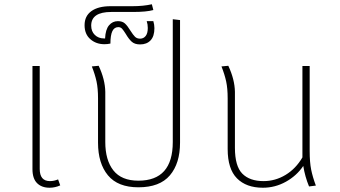

<svg xmlns="http://www.w3.org/2000/svg" viewBox="-20 -869 1592 899"><path d="M262 -1Q238 10 212 10Q175 10 153.5 -11.5Q132 -33 132 -77V-560H166V-78Q166 -21 214 -21Q233 -21 252 -29Z M823 -775V-201Q823 -104 775.5 -48Q728 8 628 8Q532 8 485.5 -48Q439 -104 439 -201V-408Q439 -455 432 -487.5Q425 -520 410 -558L442 -561Q472 -497 473 -439V-204Q473 -119 511 -71Q549 -23 628 -23Q789 -23 789 -204V-779Z M703 -737Q703 -699 685 -680Q667 -661 636 -661Q611 -661 597 -673.5Q583 -686 569 -710Q559 -726 552 -734Q545 -742 534 -742Q515 -742 506 -723Q497 -704 497 -665Q483 -662 469 -662Q430 -662 403 -685.5Q376 -709 376 -751Q376 -794 408 -817Q440 -840 498 -840H600Q651 -840 691 -849L698 -822Q666 -813 603 -813H501Q407 -813 407 -749Q407 -722 424 -705.5Q441 -689 467 -689H472Q474 -731 490.5 -750.5Q507 -770 532 -770Q553 -770 565 -759Q577 -748 591 -725Q603 -706 612 -697Q621 -688 636 -688Q652 -688 662 -700.5Q672 -713 672 -738Q672 -755 667 -770H698Q703 -753 703 -737Z M1427 4Q1408 -42 1400 -92Q1369 -46 1318.5 -18Q1268 10 1211 10Q1133 10 1089.5 -34Q1046 -78 1046 -171V-408Q1046 -455 1039 -487.5Q1032 -520 1017 -558L1049 -561Q1079 -497 1080 -439V-177Q1080 -91 1114.5 -56Q1149 -21 1214 -21Q1269 -21 1317 -50Q1365 -79 1396 -132V-144V-560H1430V-162Q1430 -109 1437 -74.5Q1444 -40 1459 0Z"/></svg>

Font: FiraGO UltraLight
Style: Regular
Weight: 200
Designer: bBox Type
Foundry: bBox Type GmbH
Version: Version 1.001